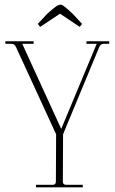

<svg xmlns="http://www.w3.org/2000/svg" viewBox="-20 -808 494 828"><path d="M153 -692 143 -705 184 -749Q211 -773 222 -780.5Q233 -788 243 -788Q252 -788 295 -747L334 -705L324 -692L239 -749ZM135 0V-11H207Q221 -11 221 -25L222 -229L49 -605Q43 -619 30 -619H3V-630H125V-619H76L244 -252L397 -619H353V-630H451V-619H427Q413 -619 408 -605L252 -229L251 -25Q251 -11 266 -11H337V0Z"/></svg>

Font: Arapey Thin-Display
Style: Regular
Weight: 100
Designer: Eduardo Rodriguez Tunni
Foundry: Eduardo Rodriguez Tunni
Version: Version 4.000